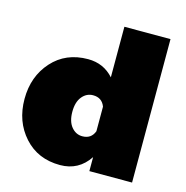

<svg xmlns="http://www.w3.org/2000/svg" viewBox="-105 -799 877 905"><g transform="rotate(15 333.5 -346.0)"><path d="M266.7 -508.3Q342.5 -508.3 391.7 -453.3V-700H616.7V0H408.3V-68.3Q357.5 8.3 266.7 8.3Q158.3 8.3 91.7 -65.8Q25 -140 25 -250Q25 -360 91.7 -434.2Q158.3 -508.3 266.7 -508.3ZM333.3 -150Q376.7 -150 391.7 -190V-310Q376.7 -350 333.3 -350Q301.7 -350 280 -323.8Q258.3 -297.5 258.3 -250Q258.3 -202.5 280 -176.2Q301.7 -150 333.3 -150Z"/></g></svg>

Font: BoonTook
Style: Regular
Weight: 400
Designer: Sungsit Sawaiwan
Foundry: FontUni
Version: Version 3.0